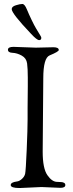

<svg xmlns="http://www.w3.org/2000/svg" viewBox="-20 -946 368 967"><path d="M39 -900C39 -885.3 71.7 -843.7 137 -775C156.3 -754.3 169.7 -744 177 -744C184.3 -744 188 -747.7 188 -755C188 -757.7 187 -760.7 185 -764L176 -779L161.5 -803C155.8 -812.3 148.5 -826.3 139.5 -845C130.5 -863.7 122.3 -881.8 115 -899.5C107.7 -917.2 100.2 -926 92.5 -926C84.8 -926 74 -923.8 60 -919.5C46 -915.2 39 -908.7 39 -900ZM119 -402V-345C119 -313.7 117.5 -262.5 114.5 -191.5C111.5 -120.5 108.8 -80.2 106.5 -70.5C104.2 -60.8 98.7 -52.2 90 -44.5C81.3 -36.8 73 -32.7 65 -32C44.3 -29.3 34 -23.3 34 -14C34 -4 49 1 79 1L189 -4L284 0C300.7 0 309 -4.7 309 -14C309 -19.3 306.7 -23.2 302 -25.5C297.3 -27.8 292.7 -29 288 -29L268 -30C250.7 -30 234.2 -41.3 218.5 -64C202.8 -86.7 195 -126 195 -182L198 -552C198 -620 208.7 -658.3 230 -667C260.7 -679.7 276 -688.7 276 -694C276 -703.3 267 -708 249 -708L161 -706L48 -710C29.3 -710 20 -705.2 20 -695.5C20 -685.8 27.7 -680.7 43 -680C58.3 -679.3 73.8 -674.7 89.5 -666C105.2 -657.3 114.2 -644.2 116.5 -626.5C118.8 -608.8 120 -585.3 120 -556V-510Z"/></svg>

Font: Sorts Mill Goudy
Style: Regular
Weight: 400
Version: Version 003.101